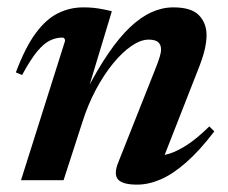

<svg xmlns="http://www.w3.org/2000/svg" viewBox="-20 -489 618 521"><path d="M40 -285.5 23 -292.5Q48.5 -360.5 76.8 -398.8Q105 -437 137.2 -453Q169.5 -469 206 -469Q221 -469 233.2 -467.8Q245.5 -466.5 257.5 -464.2Q269.5 -462 283.5 -458.5L215.5 -233.5L211.5 -237Q243.5 -299.5 273.8 -343.8Q304 -388 333.2 -415.5Q362.5 -443 391.5 -456Q420.5 -469 450.5 -469Q499.5 -469 520 -447.5Q540.5 -426 540.5 -393.5Q540.5 -375.5 535.2 -353.2Q530 -331 516.5 -297.5L415 -38.5L397 -66Q417.5 -65 440.2 -72.2Q463 -79.5 489.8 -97.2Q516.5 -115 548 -146L561.5 -132.5Q522 -80.5 485.5 -48.5Q449 -16.5 416 -2.2Q383 12 352 12Q312.5 12 300.2 -2.2Q288 -16.5 301 -48.5L400 -298Q409.5 -321.5 413.2 -334Q417 -346.5 417 -355Q417 -367.5 409.2 -374.5Q401.5 -381.5 383.5 -381.5Q362 -381.5 337 -364.5Q312 -347.5 287 -317Q262 -286.5 240.2 -245.8Q218.5 -205 203.5 -157.5L152.5 0H37L156.5 -378Q156.5 -382 154.8 -384.5Q153 -387 148.5 -387Q132 -387 115.8 -379.2Q99.5 -371.5 81.2 -349.8Q63 -328 40 -285.5Z"/></svg>

Font: Newsreader 36pt SemiBold
Style: Italic
Weight: 600
Italic angle: -17°
Designer: Hugues Gentile
Foundry: Production Type
Version: Version 1.003